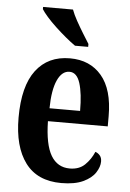

<svg xmlns="http://www.w3.org/2000/svg" viewBox="-55 -807 579 857"><g transform="rotate(5 235.0 -378.0)"><path d="M252 10Q145 10 91 -62Q37 -134 37 -265Q37 -406 91 -477Q145 -548 243 -548Q333 -548 385 -486.5Q437 -425 437 -306V-260H169Q171 -155 200 -106.5Q229 -58 284 -58Q326 -58 351.5 -82.5Q377 -107 392 -142Q404 -138 412.5 -128Q421 -118 421 -101Q421 -77 404 -51Q387 -25 349.5 -7.5Q312 10 252 10ZM308 -318Q308 -396 293.5 -442Q279 -488 246 -488Q212 -488 192 -444Q172 -400 171 -318ZM260 -606Q240 -620 216.5 -639.5Q193 -659 169.5 -681Q146 -703 128.5 -723Q111 -743 103 -756V-766H237Q245 -744 260 -717Q275 -690 291 -664Q307 -638 319 -619V-606Z"/></g></svg>

Font: Noto Serif ExtraCondensed
Style: Bold
Weight: 700
Width: 2
Designer: Monotype Design Team
Foundry: Monotype Imaging Inc.
Version: Version 2.014; ttfautohint (v1.8.4.7-5d5b)